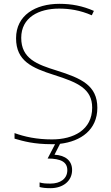

<svg xmlns="http://www.w3.org/2000/svg" viewBox="-20 -837 583 1004"><path d="M357 52C357 4 323 -25 265 -28L294 -85C404 -98 489 -159 489 -273C489 -391 404 -428 277 -468C174 -500 91 -530 91 -639C91 -746 183 -792 289 -792C342 -792 398 -784 460 -757L471 -780C412 -806 354 -817 291 -817C165 -817 64 -757 64 -637C64 -518 147 -482 263 -445C386 -406 462 -373 462 -274C462 -158 365 -108 252 -108C171 -108 109 -122 56 -141V-112C104 -98 158 -83 250 -83C256 -83 262 -83 268 -83L229 -8C300 -8 332 11 332 53C332 98 295 123 244 123C219 123 204 122 187 117V141C202 145 219 147 244 147C309 147 357 110 357 52Z"/></svg>

Font: Noto Sans Kannada UI Thin
Style: Regular
Weight: 100
Designer: Jelle Bosma - Monotype Design Team
Foundry: Monotype Imaging Inc.
Version: Version 2.005